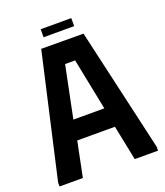

<svg xmlns="http://www.w3.org/2000/svg" viewBox="-145 -894 851 991"><g transform="rotate(-20 280.5 -398.0)"><path d="M10 0V-22L164 -700L396 -699L551 -22V0H423L384 -192H177L138 0ZM195 -300H365L308 -584H253ZM196 -796H364V-752H196Z"/></g></svg>

Font: Phudu Medium
Style: Regular
Weight: 500
Version: Version 1.005;gftools[0.9.23]